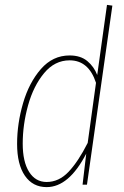

<svg xmlns="http://www.w3.org/2000/svg" viewBox="-20 -756 508 786"><path d="M440 -733 336 0H318L333 -127Q262 10 171 10Q114 10 82 -36.5Q50 -83 50 -167Q50 -250 74.5 -334Q99 -418 147.5 -473.5Q196 -529 265 -529Q310 -529 337.5 -506Q365 -483 378 -449L418 -736ZM73 -168Q73 -94 99 -52.5Q125 -11 171 -11Q221 -11 260.5 -52.5Q300 -94 339 -171L373 -417Q343 -509 265 -509Q204 -509 160.5 -456.5Q117 -404 95 -325Q73 -246 73 -168Z"/></svg>

Font: Fira Sans Extra Condensed Thin
Style: Italic
Weight: 250
Width: 3
Italic angle: -8°
Designer: Carrois Corporate & Edenspiekermann AG
Foundry: Carrois Corporate GbR & Edenspiekermann AG
Version: Version 4.203